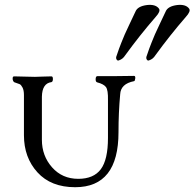

<svg xmlns="http://www.w3.org/2000/svg" viewBox="-20 -769 812 802"><path d="M503 -538Q493 -522 477 -517Q471 -514 467 -520.5Q463 -527 467 -536Q478 -569 487 -591Q496 -613 501 -625Q506 -637 520 -666Q534 -695 546 -721Q555 -743 594 -748Q630 -752 644 -733Q652 -722 630 -698Q564 -622 503 -538ZM629 -538Q619 -522 603 -517Q597 -514 593 -520.5Q589 -527 593 -536Q604 -569 613 -591Q622 -613 627 -625Q632 -637 646 -666Q660 -695 672 -721Q681 -743 720 -748Q756 -752 770 -733Q778 -722 756 -698Q690 -622 629 -538ZM80 -204V-372Q80 -392 74 -403.5Q68 -415 62 -417.5Q56 -420 41 -425Q37 -426 34.5 -432Q32 -438 33 -444Q34 -450 39 -450Q55 -450 82 -449Q109 -448 126 -448Q138 -448 156 -449Q174 -450 195 -450Q201 -450 201 -439Q201 -428 195 -426Q156 -421 155 -365V-185Q155 -118 197.5 -70Q240 -22 307 -22Q371 -22 401 -62Q431 -102 431 -193V-350Q432 -393 422.5 -405.5Q413 -418 386 -425Q379 -427 379.5 -439Q380 -451 387 -451H459Q474 -451 499 -451.5Q524 -452 540 -452Q546 -452 545 -441.5Q544 -431 540 -430Q484 -419 482 -375Q475 -298 475 -217Q475 13 294 13Q193 13 136.5 -49Q80 -111 80 -204Z"/></svg>

Font: EB Garamond 12 All SC
Style: AllSC
Weight: 400
Version: Version 0.016 ; ttfautohint (v0.97) -l 8 -r 50 -G 200 -x 0 -